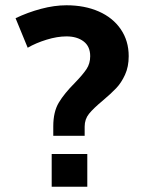

<svg xmlns="http://www.w3.org/2000/svg" viewBox="-20 -708 549 728"><path d="M468 -495Q468 -455 454 -424.5Q440 -394 420.5 -373.5Q401 -353 369 -326Q334 -297 317.5 -276.5Q301 -256 301 -228V-193H182V-229Q182 -284 203 -319Q224 -354 264 -394Q294 -425 308 -446Q322 -467 322 -495Q322 -532 297 -551Q272 -570 232 -570Q197 -570 156.5 -557.5Q116 -545 85 -527L39 -639Q85 -661 135.5 -674.5Q186 -688 232 -688Q301 -688 354.5 -664.5Q408 -641 438 -597Q468 -553 468 -495ZM176 -124H311V0H176Z"/></svg>

Font: XXII Aven Bold
Style: Regular
Weight: 700
Designer: Lecter Johnson
Foundry: Doubletwo Studios
Version: Version 1.001